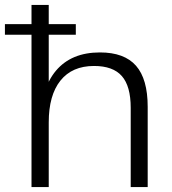

<svg xmlns="http://www.w3.org/2000/svg" viewBox="-39 -760 700 780"><path d="M492 -322Q492 -410 456 -451Q420 -492 343 -492Q254 -492 206.5 -432.5Q159 -373 159 -263L125 -199L126 -260Q126 -399 188.5 -473Q251 -547 367 -547Q466 -547 513.5 -493Q561 -439 561 -326V0H492ZM89 -740H159V-357V0H89ZM269 -662V-619H-19V-662Z"/></svg>

Font: Pathway Extreme 28pt Light
Style: Regular
Weight: 300
Designer: Eduardo Rodriguez Tunni
Foundry: Eduardo Rodriguez Tunni
Version: Version 1.001;gftools[0.9.26]